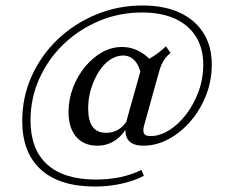

<svg xmlns="http://www.w3.org/2000/svg" viewBox="-20 -559 855 709"><path d="M330.6 129.8Q200 129.8 131 67.3Q62.1 4.8 62.1 -112.9Q62.1 -200 96.8 -277.4Q131.5 -354.8 192.7 -413.3Q254 -471.8 334.7 -505.2Q415.3 -538.7 505.6 -538.7Q586.3 -538.7 643.1 -512.5Q700 -486.3 731 -437.5Q762.1 -388.7 762.1 -320.2Q762.1 -261.3 741.1 -207.7Q720.2 -154 684.3 -112.1Q648.4 -70.2 603.2 -45.6Q558.1 -21 508.1 -21Q480.6 -21 464.1 -31.9Q447.6 -42.7 444 -65.7Q440.3 -88.7 450.8 -125.8L508.1 -329.8Q529 -339.5 551.2 -354.4Q573.4 -369.4 592.7 -387.9L609.7 -363.7Q599.2 -354.8 590.7 -344.4Q582.3 -333.9 576.2 -319.8Q570.2 -305.6 564.5 -283.9L512.9 -98.4Q506.5 -75.8 511.7 -66.1Q516.9 -56.5 536.3 -56.5Q569.4 -56.5 603.6 -77.4Q637.9 -98.4 666.5 -135.5Q695.2 -172.6 712.9 -220.2Q730.6 -267.7 730.6 -320.2Q730.6 -380.6 703.6 -423.8Q676.6 -466.9 626.2 -489.9Q575.8 -512.9 504 -512.9Q420.2 -512.9 345.6 -481.5Q271 -450 214.1 -395.2Q157.3 -340.3 125 -268.1Q92.7 -196 92.7 -114.5Q92.7 -7.3 154.4 48.4Q216.1 104 333.9 104Q381.5 104 423.8 95.2Q466.1 86.3 502.4 68.5L511.3 90.3Q477.4 108.1 430.2 119Q383.1 129.8 330.6 129.8ZM339.5 -21Q288.7 -21 260.5 -54.8Q232.3 -88.7 233.1 -149.2Q233.9 -195.2 250.4 -237.5Q266.9 -279.8 294.8 -313.3Q322.6 -346.8 357.3 -366.1Q391.9 -385.5 429.8 -385.5Q466.1 -385.5 497.6 -367.7Q529 -350 552.4 -316.9L502.4 -277.4Q495.2 -316.1 477.4 -335.1Q459.7 -354 434.7 -354Q409.7 -354 386.3 -338.3Q362.9 -322.6 345.2 -294.8Q327.4 -266.9 316.5 -231.9Q305.6 -196.8 305.6 -158.1Q305.6 -112.9 322.2 -90.7Q338.7 -68.5 371.8 -68.5Q397.6 -68.5 417.7 -81Q437.9 -93.5 454 -120.2L452.4 -96Q433.9 -59.7 404.8 -40.3Q375.8 -21 339.5 -21Z"/></svg>

Font: Playfair 12pt Light
Style: Italic
Weight: 300
Italic angle: -15.6°
Designer: Claus Eggers Sørensen
Foundry: Claus Eggers Sørensen
Version: Version 2.000;gftools[0.9.28]